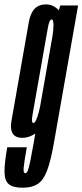

<svg xmlns="http://www.w3.org/2000/svg" viewBox="-77 -625 375 874"><path d="M26 229.5Q-17.5 229.5 -36.8 213.5Q-56 197.5 -56.5 157.8Q-57 118 -44 45.5H45Q33 112.5 30.8 138Q28.5 163.5 38 163.5Q44.5 163.5 49.5 151.8Q54.5 140 60.5 110Q66.5 80 76.5 25L83.5 -17Q54.5 2.5 25 2.5Q-0.5 2.5 -13.5 -10Q-33 -29 -24.5 -76.5Q-10.5 -156 15 -301Q40.5 -446.5 54.5 -525.8Q68.5 -605 132 -605Q166.5 -605 190.5 -578L197.5 -600H278.5L168.5 25Q154 108 137 152.2Q120 196.5 94 213Q68 229.5 26 229.5ZM161 -455.5Q166.5 -488 166.5 -510Q166.5 -533.5 159.5 -536Q159 -536.5 158 -536.5Q147.5 -536.5 140.5 -496.5Q133.5 -456.5 106 -301Q78.5 -145 71.5 -105Q65 -69 73 -65.5Q73.5 -65 75 -65Q83.5 -65 92.5 -91.5Q99.5 -111 105.5 -140Z"/></svg>

Font: Anybody UltraCondensed Medium
Style: Italic
Weight: 500
Width: 1
Italic angle: -10°
Designer: Tyler Finck
Foundry: Etcetera Type Company
Version: Version 1.010; ttfautohint (v1.8.3) -l 8 -r 50 -G 200 -x 14 